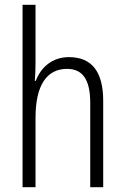

<svg xmlns="http://www.w3.org/2000/svg" viewBox="-20 -780 521 800"><path d="M128 -518V-760H74V0H128V-289C128 -428 177 -493 259 -493C322 -493 356 -452 356 -351V0H410V-360C410 -482 362 -542 267 -542C196 -542 149 -497 129 -443H125C127 -467 128 -489 128 -518Z"/></svg>

Font: Noto Sans Arabic UI Cn Lt
Style: Regular
Weight: 300
Width: 3
Designer: Monotype Design Team, Nadine Chahine and Nizar Qandah
Foundry: Monotype Imaging Inc.
Version: Version 2.010